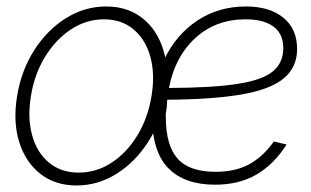

<svg xmlns="http://www.w3.org/2000/svg" viewBox="-20 -565 968 597"><path d="M217.8 11.7Q151.4 11.7 105.2 -24.7Q59.1 -61 39.6 -123.8Q20 -186.5 33.2 -266.6Q46.4 -346.7 86.7 -409.4Q127 -472.2 185.1 -508.5Q243.2 -544.9 310.1 -544.9Q377 -544.9 422.9 -508.5Q468.8 -472.2 488 -409.2Q507.3 -346.2 494.1 -266.6Q481 -186.5 440.7 -123.8Q400.4 -61 342.5 -24.7Q284.7 11.7 217.8 11.7ZM224.6 -28.3Q279.8 -28.3 326.9 -59.1Q374 -89.8 407 -143.8Q439.9 -197.8 451.2 -266.6Q462.4 -335.4 447.3 -389.2Q432.1 -442.9 395 -473.9Q357.9 -504.9 303.2 -504.9Q248.5 -504.9 201.2 -473.9Q153.8 -442.9 120.6 -389.2Q87.4 -335.4 76.2 -266.6Q64.9 -197.8 80.1 -143.8Q95.2 -89.8 132.6 -59.1Q169.9 -28.3 224.6 -28.3ZM648.9 9.3Q553.7 9.3 503.4 -42Q453.1 -93.3 453.1 -202.1Q453.1 -303.2 490.7 -380.6Q528.3 -458 594.2 -501.5Q660.2 -544.9 744.6 -544.9Q818.4 -544.9 861.1 -510Q903.8 -475.1 903.8 -412.6Q903.8 -356 862.5 -321.5Q821.3 -287.1 732.2 -271.5Q643.1 -255.9 500 -254.9Q499 -243.2 498.5 -231Q496.1 -215.8 495.6 -211.4Q495.1 -207 495.6 -204.1Q495.6 -202.6 495.6 -201.2Q495.6 -113.3 532 -72Q568.4 -30.8 650.4 -30.8Q710.9 -30.8 753.9 -53.7Q796.9 -76.7 831.5 -125L871.1 -115.7Q832 -54.2 777.8 -22.5Q723.6 9.3 648.9 9.3ZM505.4 -291.5Q640.1 -292 717.8 -304Q795.4 -315.9 828.1 -342.8Q860.8 -369.6 860.8 -415Q860.8 -459.5 830.6 -482.2Q800.3 -504.9 743.2 -504.9Q650.9 -504.9 587.4 -446.8Q523.9 -388.7 505.4 -291.5Z"/></svg>

Font: Inter Display Extra Light
Style: Italic
Weight: 200
Italic angle: -9.39999°
Designer: Rasmus Andersson
Foundry: rsms
Version: Version 4.000;git-4fc901f